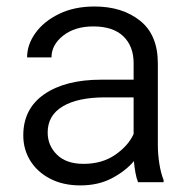

<svg xmlns="http://www.w3.org/2000/svg" viewBox="-20 -558 580 588"><path d="M402.8 0Q397.9 -11.7 394.8 -29.1Q391.6 -46.4 390.1 -64.5Q364.3 -34.2 322.8 -12.2Q281.2 9.8 226.1 9.8Q173.3 9.8 134 -10.5Q94.7 -30.8 73 -65.4Q51.3 -100.1 51.3 -143.6Q51.3 -225.1 115.7 -269.5Q180.2 -314 290.5 -314H389.2V-364.7Q389.2 -416.5 357.7 -446.8Q326.2 -477.1 265.6 -477.1Q209.5 -477.1 173.6 -449Q137.7 -420.9 137.7 -382.3H63Q63 -421.4 88.6 -457Q114.3 -492.7 160.9 -515.4Q207.5 -538.1 269.5 -538.1Q354.5 -538.1 408.9 -494.6Q463.4 -451.2 463.4 -363.8V-113.3Q463.4 -86.4 468 -56.6Q472.7 -26.9 481 -6.8V0ZM235.8 -56.2Q292.5 -56.2 332.5 -83.7Q372.6 -111.3 389.2 -147.5V-259.8H301.8Q218.3 -259.8 172.1 -232.2Q126 -204.6 126 -152.3Q126 -112.3 154.5 -84.2Q183.1 -56.2 235.8 -56.2Z"/></svg>

Font: Vazirmatn RD Light
Style: Regular
Weight: 300
Designer: Saber Rastikerdar
Foundry: Saber Rastikerdar
Version: Version 32.102